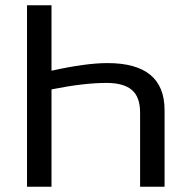

<svg xmlns="http://www.w3.org/2000/svg" viewBox="-20 -708 707 728"><path d="M511.2 0H604V-290.5C604 -409.3 531.9 -468.8 387.7 -468.8C332.7 -468.8 261.9 -459.1 175.3 -439.9V-688H82.5V0H175.3V-369.1C256.7 -385.4 326.2 -393.6 383.8 -393.6C427.1 -393.6 459.1 -384.7 480 -366.9C500.8 -349.2 511.2 -320.5 511.2 -280.8Z"/></svg>

Font: Arimo
Style: Regular
Weight: 400
Designer: Steve Matteson
Foundry: Monotype Imaging Inc.
Version: Version 1.32